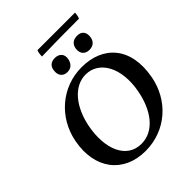

<svg xmlns="http://www.w3.org/2000/svg" viewBox="-267 -1119 1274 1274"><g transform="rotate(-45 370.5 -481.5)"><path d="M302 -921C409 -924 527 -925 654 -925C660 -941 663 -958 663 -972H311C304 -958 302 -932 302 -921ZM349 -728C383 -728 405 -748 413 -783C423 -828 395 -854 356 -854C319 -854 297 -835 293 -802C286 -758 308 -728 349 -728ZM556 -729C593 -729 616 -749 621 -785C627 -828 605 -854 565 -854C526 -854 503 -834 498 -799C492 -754 518 -729 556 -729ZM345 9C541 9 686 -128 720 -307C766 -549 637 -685 438 -685C251 -685 99 -553 63 -368C20 -144 141 9 345 9ZM360 -44C219 -44 161 -194 196 -375C225 -525 312 -632 422 -632C549 -632 625 -497 591 -310C563 -156 480 -44 360 -44Z"/></g></svg>

Font: Vollkorn Semibold
Style: Italic
Weight: 600
Italic angle: -11°
Designer: Friedrich Althausen
Foundry: Friedrich Althausen
Version: Version 4.015;PS 004.015;hotconv 1.0.88;makeotf.lib2.5.64775